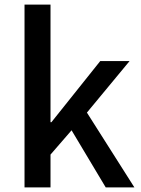

<svg xmlns="http://www.w3.org/2000/svg" viewBox="-20 -817 615 837"><path d="M86.9 0V-796.9H200.2V-284.2H204.1L417 -550.8H544.9L358.9 -326.2L565.9 0H440.9L292 -249L200.2 -143.1V0Z"/></svg>

Font: Source Han Sans CN Medium
Style: Regular
Weight: 500
Designer: Ryoko NISHIZUKA  (kana, bopomofo & ideographs); Paul D. Hunt (Latin, Greek & Cyrillic); Sandoll Communications , Soo-you
Foundry: Adobe
Version: Version 2.004;hotconv 1.0.118;makeotfexe 2.5.65603